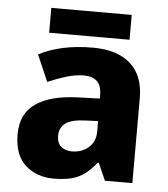

<svg xmlns="http://www.w3.org/2000/svg" viewBox="-52 -759 714 816"><g transform="rotate(5 305.0 -351.0)"><path d="M206 10Q134 10 86 -33Q38 -76 38 -165Q38 -252 100 -295.5Q162 -339 282 -343L373 -346V-359Q373 -402 353 -420Q333 -438 297 -438Q262 -438 222.5 -426Q183 -414 144 -397L95 -510Q140 -534 198 -546.5Q256 -559 326 -559Q429 -559 485.5 -509Q542 -459 542 -363V0H425L392 -74H388Q365 -45 340.5 -26Q316 -7 284 1.5Q252 10 206 10ZM274 -112Q316 -112 345 -137Q374 -162 374 -206V-250L323 -248Q261 -246 235.5 -227Q210 -208 210 -173Q210 -142 228 -127Q246 -112 274 -112ZM477 -712V-606H134V-712Z"/></g></svg>

Font: Noto Sans Symbols ExtraBold
Style: Regular
Weight: 800
Version: Version 2.002